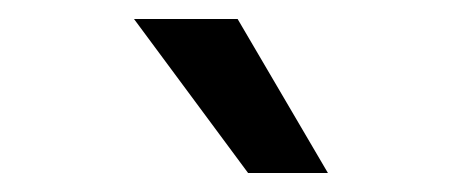

<svg xmlns="http://www.w3.org/2000/svg" viewBox="-20 -818 484 202"><path d="M325 -636H241L121 -798H230Z"/></svg>

Font: Hind Siliguri Medium
Style: Regular
Weight: 500
Designer: Jyotish Sonowal
Foundry: Indian Type Foundry
Version: Version 1.001;PS 1.0;hotconv 1.0.86;makeotf.lib2.5.63406; tt